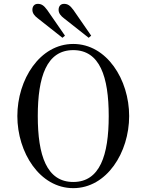

<svg xmlns="http://www.w3.org/2000/svg" viewBox="-20 -958 740 996"><path d="M148 -907C148 -889 160 -875 176 -863L304 -762L317 -773L225 -906C207 -931 194 -938 176 -938C158 -938 148 -925 148 -907ZM284 -907C284 -889 296 -875 312 -863L440 -762L453 -773L361 -906C343 -931 330 -938 312 -938C294 -938 284 -925 284 -907ZM176 -356C176 -560 222 -698 360 -698C498 -698 544 -560 544 -356C544 -152 498 -14 360 -14C222 -14 176 -152 176 -356ZM70 -356C70 -167 186 18 360 18C534 18 650 -167 650 -356C650 -545 534 -730 360 -730C186 -730 70 -545 70 -356Z"/></svg>

Font: Old Standard
Style: Regular
Weight: 400
Designer: Alexey Kryukov <alexios@thessalonica.org.ru>
Version: Version 2.0